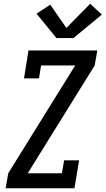

<svg xmlns="http://www.w3.org/2000/svg" viewBox="-20 -1004 563 1024"><path d="M10 0 24 -80 381 -655H199L188 -586H108L132 -735H499L485 -655L128 -80H310L322 -149H402L377 0ZM281 -801 175 -931 248 -979 334 -855 461 -984 523 -926 372 -801Z"/></svg>

Font: Iosevka Slab Medium
Style: Italic
Weight: 500
Italic angle: -9°
Monospace: yes
Designer: Belleve Invis
Foundry: Belleve Invis
Version: Version 11.1.0; ttfautohint (v1.8.3)